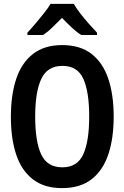

<svg xmlns="http://www.w3.org/2000/svg" viewBox="-20 -958 640 988"><path d="M299 10Q208 10 149.5 -35Q91 -80 63.5 -162Q36 -244 36 -357Q36 -471 64 -553.5Q92 -636 150.5 -681Q209 -726 300 -726Q392 -726 450.5 -681Q509 -636 537 -553.5Q565 -471 565 -358Q565 -245 537 -162.5Q509 -80 450.5 -35Q392 10 299 10ZM301 -97Q378 -97 408.5 -164Q439 -231 439 -359Q439 -485 409 -552Q379 -619 301 -619Q224 -619 192.5 -552Q161 -485 161 -358Q161 -230 192 -163.5Q223 -97 301 -97ZM121 -790Q139 -809 161.5 -835.5Q184 -862 205.5 -889Q227 -916 240 -938H360Q372 -916 393 -889Q414 -862 437 -836Q460 -810 479 -790V-778H398Q374 -793 349 -816.5Q324 -840 299 -866Q273 -840 249 -816.5Q225 -793 201 -778H121Z"/></svg>

Font: Noto Sans Mono SemiBold
Style: Regular
Weight: 600
Designer: Monotype Design Team
Foundry: Monotype Imaging Inc.
Version: Version 2.014; ttfautohint (v1.8.4.7-5d5b)